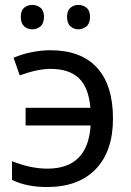

<svg xmlns="http://www.w3.org/2000/svg" viewBox="-20 -750 534 780"><path d="M170.9 9.8Q88.4 9.8 28.8 -19V-95.2Q104 -64.9 172.9 -64.9Q336.9 -64.9 348.1 -240.2H84V-312H347.2Q340.3 -394 300.8 -432.1Q261.2 -470.2 185.1 -470.2Q133.8 -470.2 60.1 -443.8L35.2 -515.1Q66.4 -529.3 106.7 -537.6Q147 -545.9 184.1 -545.9Q309.6 -545.9 374.3 -474.9Q439 -403.8 439 -268.1Q439 -135.7 368.9 -63Q298.8 9.8 170.9 9.8ZM64.5 -681.2Q64.5 -707 78.1 -718.5Q91.8 -730 111.3 -730Q130.4 -730 144.5 -718.5Q158.7 -707 158.7 -681.2Q158.7 -655.3 144.5 -643.1Q130.4 -630.9 111.3 -630.9Q91.8 -630.9 78.1 -643.1Q64.5 -655.3 64.5 -681.2ZM252.4 -681.2Q252.4 -707 266.1 -718.5Q279.8 -730 298.3 -730Q317.4 -730 331.5 -718.5Q345.7 -707 345.7 -681.2Q345.7 -655.3 331.5 -643.1Q317.4 -630.9 298.3 -630.9Q279.8 -630.9 266.1 -643.1Q252.4 -655.3 252.4 -681.2Z"/></svg>

Font: Noto Sans Southeast Asian
Style: Regular
Weight: 400
Designer: Monotype Design Team
Foundry: Monotype Imaging Inc.
Version: Version 1.06 uh; ttfautohint (v1.4.1)